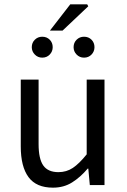

<svg xmlns="http://www.w3.org/2000/svg" viewBox="-20 -853 584 885"><path d="M224 12Q147.3 12 111.5 -36.5Q75.7 -85 75.7 -178V-486H157.9V-188.7Q157.9 -120.8 179.5 -90.2Q201.2 -59.5 249.3 -59.5Q286.4 -59.5 315.7 -79Q345 -98.5 379.6 -141.5V-486H461.7V0H394L387 -75.9H384.3Q350.8 -36.3 312.4 -12.2Q274 12 224 12ZM174.7 -587.3Q154.4 -587.3 140.5 -601.6Q126.5 -615.8 126.5 -635.5Q126.5 -656.1 140.5 -669.9Q154.4 -683.7 174.7 -683.7Q195.7 -683.7 209.3 -669.9Q222.9 -656.1 222.9 -635.5Q222.9 -615.8 209.3 -601.6Q195.7 -587.3 174.7 -587.3ZM367.3 -587.3Q347 -587.3 333.1 -601.6Q319.2 -615.8 319.2 -635.5Q319.2 -656.1 333.1 -669.9Q347 -683.7 367.3 -683.7Q388.3 -683.7 401.9 -669.9Q415.5 -656.1 415.5 -635.5Q415.5 -615.8 401.9 -601.6Q388.3 -587.3 367.3 -587.3ZM210 -711.8 303.9 -833.1H381.9L386.8 -824L268.2 -711.8Z"/></svg>

Font: Source Sans 3
Style: Regular
Weight: 200
Designer: Paul D. Hunt
Foundry: Adobe
Version: Version 3.046;hotconv 1.0.118;makeotfexe 2.5.65603